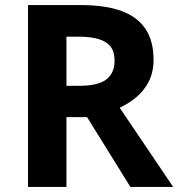

<svg xmlns="http://www.w3.org/2000/svg" viewBox="-20 -734 700 754"><path d="M298 -714Q395 -714 458 -690.5Q521 -667 552 -619.5Q583 -572 583 -500Q583 -451 564.5 -414.5Q546 -378 515.5 -352.5Q485 -327 450 -311L660 0H492L322 -274H241V0H90V-714ZM287 -590H241V-397H290Q365 -397 397.5 -422Q430 -447 430 -496Q430 -530 414.5 -550.5Q399 -571 367.5 -580.5Q336 -590 287 -590Z"/></svg>

Font: Noto Sans Hebrew
Style: Bold
Weight: 700
Designer: Monotype Design Team
Foundry: Monotype Imaging Inc.
Version: Version 2.003